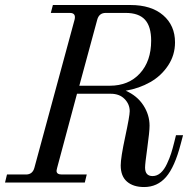

<svg xmlns="http://www.w3.org/2000/svg" viewBox="-30 -732 769 770"><path d="M704.1 -189.9 694.8 -154.8Q670.9 -62.5 636 -22.2Q601.1 18.1 547.9 18.1Q504.4 18.1 479.2 -3.7Q454.1 -25.4 454.1 -68.8Q454.1 -99.6 472.2 -183.6Q490.2 -267.6 490.2 -286.1Q490.2 -314 469.7 -335Q449.2 -356 414.1 -356H278.8L199.2 -59.1Q198.7 -57.1 198.2 -54.7Q197.8 -52.2 197.3 -50.5Q196.8 -48.8 196.8 -46.9Q196.8 -32.2 217.8 -32.2H317.9L310.1 0H-9.8L-2 -32.2H74.2Q100.6 -32.2 107.9 -59.1L269 -652.8Q275.9 -680.2 250 -680.2H173.8L182.1 -711.9H493.2Q576.7 -711.9 624.3 -670.9Q671.9 -629.9 671.9 -562Q671.9 -511.2 644.3 -469.5Q616.7 -427.7 572.5 -402.6Q528.3 -377.4 474.1 -368.2Q520 -348.1 544.9 -309.8Q569.8 -271.5 569.8 -228Q569.8 -204.1 560.8 -139.6Q551.8 -75.2 551.8 -60.1Q551.8 -25.9 582 -25.9Q599.6 -25.9 614.3 -38.8Q628.9 -51.8 639.6 -75Q650.4 -98.1 656.5 -117.4Q662.6 -136.7 668.9 -162.1L675.8 -189.9ZM288.1 -388.2H410.2Q485.8 -388.2 531 -437.5Q576.2 -486.8 576.2 -568.8Q576.2 -626 551.3 -653.1Q526.4 -680.2 474.1 -680.2H394Q367.2 -680.2 359.9 -652.8Z"/></svg>

Font: Flanker Steampunk
Style: Italic
Weight: 400
Italic angle: -12°
Designer: Alexey Kryukov, Leonardo Di Lena
Foundry: Alexey Kryukov, Leonardo Di Lena
Version: 1.210